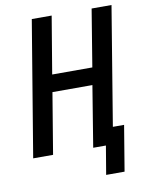

<svg xmlns="http://www.w3.org/2000/svg" viewBox="-96 -804 792 1027"><g transform="rotate(-10 300.0 -290.0)"><path d="M396 155 422 0H353L407 -331H190L135 0H27L149 -735H257L205 -424H423L474 -735H582L476 -92H537L496 155Z"/></g></svg>

Font: Iosevka Curly SmBdExObl
Style: Regular
Weight: 600
Width: 7
Italic angle: -9°
Monospace: yes
Designer: Belleve Invis
Foundry: Belleve Invis
Version: Version 11.1.0; ttfautohint (v1.8.3)